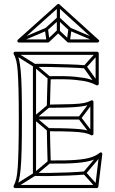

<svg xmlns="http://www.w3.org/2000/svg" viewBox="-20 -952 589 980"><path d="M413 -603 415 -619Q379 -622 331.5 -623.5Q284 -625 237.5 -626Q191 -627 156 -626Q152 -626 150 -623.5Q148 -621 148 -618V-62Q148 -59 150 -56.5Q152 -54 156 -54Q192 -53 238 -53.5Q284 -54 330.5 -56Q377 -58 413 -61L411 -77Q376 -74 330 -72Q284 -70 238 -69.5Q192 -69 156 -70Q153 -70 158.5 -64.5Q164 -59 164 -62V-618Q164 -621 158.5 -615.5Q153 -610 156 -610Q191 -611 237.5 -610Q284 -609 331 -607.5Q378 -606 413 -603ZM387 -342V-358H156V-342ZM236 -119 226 -131 151 -68Q151 -68 151.5 -68.5Q152 -69 152 -69L53 -7L61 7L160 -55Q161 -55 161 -55.5Q161 -56 161 -56ZM61 -687 53 -673 152 -611Q152 -611 151.5 -611.5Q151 -612 151 -612L226 -549L236 -561L161 -624Q161 -624 161 -624.5Q161 -625 160 -625ZM482 -675 470 -685 408 -616Q407 -615 406.5 -611.5Q406 -608 407 -606L469 -519L483 -529L421 -616Q419 -618 418.5 -611Q418 -604 420 -606ZM500 -161 488 -171 406 -74Q404 -72 404 -69Q404 -66 406 -64L468 5L480 -5L418 -74Q416 -76 416.5 -69Q417 -62 418 -64ZM455 -427 443 -437 381 -355Q379 -353 379 -350Q379 -347 381 -345L443 -264L455 -274L393 -355Q392 -357 392 -350Q392 -343 393 -345ZM232 -404 222 -416 151 -356Q148 -354 148 -350Q148 -346 151 -344L222 -284L232 -296L161 -356Q158 -358 158 -350Q158 -342 161 -344ZM57 8H474Q477 8 479 6Q481 4 482 1L502 -165Q503 -170 498.5 -173Q494 -176 489 -172Q472 -158 445 -149Q418 -140 368 -136Q318 -132 231 -133L239 -125Q238 -155 237 -195.5Q236 -236 235 -290L227 -282Q306 -282 347.5 -280Q389 -278 410 -274Q431 -270 445 -262Q450 -260 453.5 -262.5Q457 -265 457 -269V-432Q457 -437 453.5 -439Q450 -441 445 -439Q431 -431 410 -426.5Q389 -422 347 -420.5Q305 -419 227 -418L235 -410Q236 -457 237 -492.5Q238 -528 239 -555L231 -547Q316 -549 362.5 -544.5Q409 -540 432.5 -533Q456 -526 472 -517Q477 -515 480.5 -517.5Q484 -520 484 -524V-680Q484 -683 481.5 -685.5Q479 -688 476 -688H57Q53 -688 50.5 -684.5Q48 -681 50 -676Q58 -662 63 -642Q68 -622 70.5 -587Q73 -552 74.5 -495Q76 -438 76 -349Q76 -255 74.5 -194.5Q73 -134 70.5 -97Q68 -60 63 -39.5Q58 -19 50 -4Q48 0 50.5 4Q53 8 57 8ZM57 -8 64 4Q72 -11 77 -32.5Q82 -54 85.5 -91.5Q89 -129 90.5 -191Q92 -253 92 -349Q92 -440 90.5 -498.5Q89 -557 85.5 -592.5Q82 -628 77 -648.5Q72 -669 64 -684L57 -672H476L468 -680V-524L480 -531Q463 -540 438.5 -547.5Q414 -555 366 -560Q318 -565 231 -563Q228 -563 225.5 -561Q223 -559 223 -555Q222 -528 221 -492.5Q220 -457 219 -410Q219 -407 221.5 -404.5Q224 -402 227 -402Q289 -402 327.5 -403.5Q366 -405 389.5 -408Q413 -411 427 -415Q441 -419 453 -425L441 -432V-269L453 -276Q441 -282 427 -286Q413 -290 389.5 -292.5Q366 -295 327 -296.5Q288 -298 227 -298Q224 -298 221.5 -295.5Q219 -293 219 -290Q220 -236 221 -195.5Q222 -155 223 -125Q223 -121 225.5 -119Q228 -117 231 -117Q322 -116 373.5 -120.5Q425 -125 453 -135Q481 -145 499 -160L486 -167L466 -1L474 -8ZM332 -797 342 -809 283 -864Q281 -866 278 -866Q275 -866 273 -864L212 -809L222 -797L283 -852Q285 -854 278 -854Q271 -854 273 -852ZM217 -742 233 -744 225 -804Q224 -808 221 -810Q218 -812 214 -810L73 -750L79 -736L220 -796Q224 -798 216 -802Q208 -806 209 -802ZM475 -736 481 -750 340 -810Q336 -812 333 -810Q330 -808 329 -804L321 -744L337 -742L345 -802Q346 -806 338 -802Q330 -798 334 -796ZM286 -924H270V-858Q270 -858 270 -858Q270 -858 270 -858V-792H286V-858Q286 -858 286 -858Q286 -858 286 -858ZM329 -735H478Q483 -735 485.5 -740Q488 -745 483 -749L283 -930Q281 -932 278 -932Q275 -932 273 -930L71 -749Q67 -745 69 -740Q71 -735 76 -735H225Q228 -735 230 -737L282 -786H272L324 -737Q326 -735 329 -735ZM329 -751 334 -749 282 -798Q280 -800 277 -800Q274 -800 272 -798L220 -749L225 -751H76L81 -737L283 -918H273L473 -737L478 -751Z"/></svg>

Font: Tilt Prism
Style: Regular
Weight: 400
Version: Version 1.000